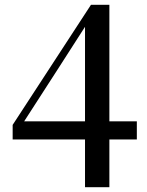

<svg xmlns="http://www.w3.org/2000/svg" viewBox="-20 -767 617 804"><path d="M336 17V-208V-224V-676H322L358 -689L218 -471L67 -237L76 -274V-259H553V-183H33V-244L361 -747H438V17Z"/></svg>

Font: Noto Serif TC ExtraLight SemiBold
Style: Regular
Weight: 600
Version: Version 2.003-H1;hotconv 1.1.1;makeotfexe 2.6.0